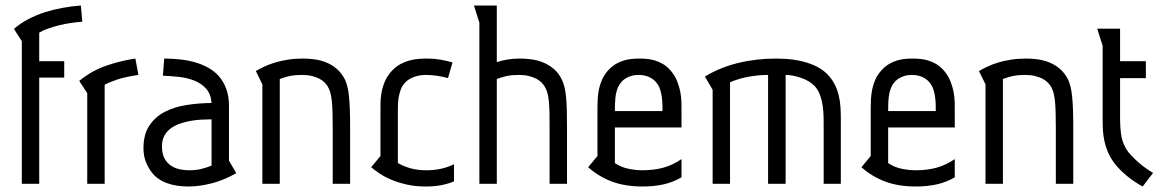

<svg xmlns="http://www.w3.org/2000/svg" viewBox="-20 -675 4261 705"><path d="M60.1 -523.9 31.2 -568.8Q54.7 -589.4 83.5 -604.5Q112.3 -619.6 144.3 -629.9Q176.3 -640.1 210 -646.2Q243.7 -652.3 276.9 -654.8L282.2 -595.2Q261.7 -593.8 240 -590.6Q218.3 -587.4 197.5 -582.3Q176.8 -577.1 157.7 -570.6Q138.7 -564 124 -555.2V-450.2H215.8V-390.1H124V0H60.1Z M300.3 -333 271 -377.9Q315.4 -414.6 368.2 -433.1Q420.9 -451.7 477.1 -460L488.3 -399.9Q439.5 -392.6 410.9 -383.1Q382.3 -373.5 364.3 -363.8V0H300.3Z M583 -460Q610.8 -460 639.4 -457Q668 -454.1 694.3 -446.8Q720.7 -439.5 743.9 -426.8Q767.1 -414.1 784.2 -394.5Q801.3 -375 811 -348.1Q820.8 -321.3 820.8 -285.2V-85L847.7 -39.1Q800.8 -12.7 756.1 -1.5Q711.4 9.8 672.9 9.8Q648.4 9.8 628.9 6.6Q609.4 3.4 594 -2.2Q578.6 -7.8 567.1 -15.1Q555.7 -22.5 546.9 -30.8Q530.3 -47.9 518.6 -73.2Q506.8 -98.6 506.8 -130.9Q506.8 -181.2 528.1 -213.4Q549.3 -245.6 584.2 -263.9Q619.1 -282.2 664.1 -289.3Q709 -296.4 756.8 -296.9Q754.4 -329.6 737.1 -349.1Q719.7 -368.7 693.8 -378.9Q668 -389.2 637.5 -392.6Q606.9 -396 578.1 -397ZM756.8 -236.8Q740.7 -236.8 721.2 -235.8Q701.7 -234.9 681.4 -231.4Q661.1 -228 641.8 -221.4Q622.6 -214.8 607.7 -204.1Q592.8 -193.4 583.7 -177Q574.7 -160.6 574.7 -138.2Q574.7 -109.9 584.5 -92.5Q594.2 -75.2 609.4 -65.7Q624.5 -56.2 641.8 -53Q659.2 -49.8 674.8 -49.8Q699.7 -49.8 719.2 -54.7Q738.8 -59.6 756.8 -66.9Z M919.4 -414.1Q932.6 -421.9 950 -430.2Q967.3 -438.5 989 -445.1Q1010.7 -451.7 1036.4 -455.8Q1062 -460 1092.3 -460Q1111.3 -460 1133.3 -457.3Q1155.3 -454.6 1176.5 -446.3Q1197.8 -438 1216.3 -422.4Q1234.9 -406.7 1247.6 -380.9Q1252.4 -369.6 1255.9 -355.5Q1259.3 -341.3 1261.5 -320.8Q1263.7 -300.3 1264.6 -271.7Q1265.6 -243.2 1265.6 -203.1V0H1201.7V-205.1Q1201.7 -237.8 1200.9 -262.5Q1200.2 -287.1 1198.2 -305.4Q1196.3 -323.7 1192.4 -336.7Q1188.5 -349.6 1182.6 -358.9Q1178.2 -365.7 1170.9 -373Q1163.6 -380.4 1152.1 -386.2Q1140.6 -392.1 1124.8 -396Q1108.9 -399.9 1087.4 -399.9Q1063.5 -399.9 1043.7 -395.8Q1023.9 -391.6 1007.3 -384.8V0H943.4V-365.2Z M1625 -388.2Q1606 -393.6 1584.5 -396.7Q1563 -399.9 1544.9 -399.9Q1526.9 -399.9 1513.2 -396.5Q1499.5 -393.1 1489.5 -387.9Q1479.5 -382.8 1472.9 -377Q1466.3 -371.1 1462.9 -366.2Q1454.6 -355.5 1450.2 -342.3Q1445.8 -329.1 1443.6 -315.7Q1441.4 -302.2 1441.2 -289.1Q1440.9 -275.9 1440.9 -265.1V-76.2Q1465.8 -62.5 1490.7 -56.2Q1515.6 -49.8 1544.9 -49.8Q1572.8 -49.8 1597.4 -54.9Q1622.1 -60.1 1647 -71.8V-8.8Q1622.1 1 1597.7 5.4Q1573.2 9.8 1543.9 9.8Q1505.4 9.8 1473.9 2.7Q1442.4 -4.4 1417.5 -14.9Q1392.6 -25.4 1374 -37.8Q1355.5 -50.3 1342.8 -61L1377 -102.1V-265.1Q1377 -278.8 1377.2 -297.4Q1377.4 -315.9 1381.1 -336.2Q1384.8 -356.4 1393.8 -377.2Q1402.8 -397.9 1419.9 -416Q1434.6 -431.2 1450.9 -439.9Q1467.3 -448.7 1484.1 -453.1Q1501 -457.5 1517.1 -458.7Q1533.2 -460 1546.9 -460Q1573.2 -460 1596.4 -456.1Q1619.6 -452.1 1641.6 -445.8Z M1804.2 -446.8Q1822.8 -453.1 1844 -456.5Q1865.2 -460 1889.2 -460Q1907.7 -460 1929.7 -457.3Q1951.7 -454.6 1972.9 -446.3Q1994.1 -438 2012.9 -422.4Q2031.7 -406.7 2043.9 -380.9Q2049.3 -369.6 2052.7 -355.5Q2056.2 -341.3 2058.3 -320.8Q2060.5 -300.3 2061.3 -271.7Q2062 -243.2 2062 -203.1V0H1998V-205.1Q1998 -237.8 1997.6 -262.5Q1997.1 -287.1 1995.1 -305.4Q1993.2 -323.7 1989.3 -336.4Q1985.4 -349.1 1979 -358.9Q1974.6 -365.7 1967.3 -373Q1960 -380.4 1948.5 -386.2Q1937 -392.1 1921.4 -396Q1905.8 -399.9 1884.3 -399.9Q1859.4 -399.9 1840.1 -395.8Q1820.8 -391.6 1804.2 -384.8V0H1740.2V-591.8L1720.2 -654.8H1804.2Z M2412.6 -267.1Q2412.6 -277.8 2412.4 -290.8Q2412.1 -303.7 2410.4 -316.9Q2408.7 -330.1 2405 -343Q2401.4 -356 2394.5 -366.2Q2391.1 -371.1 2385.5 -377Q2379.9 -382.8 2371.6 -387.9Q2363.3 -393.1 2351.6 -396.5Q2339.8 -399.9 2324.7 -399.9Q2310.1 -399.9 2298.6 -396.5Q2287.1 -393.1 2278.6 -387.9Q2270 -382.8 2264.4 -377Q2258.8 -371.1 2255.4 -366.2Q2248.5 -355.5 2244.9 -342.8Q2241.2 -330.1 2239.7 -316.7Q2238.3 -303.2 2238 -290.5Q2237.8 -277.8 2237.8 -267.1ZM2237.8 -207V-76.2Q2261.2 -60.5 2288.1 -55.2Q2314.9 -49.8 2338.4 -49.8Q2381.3 -49.8 2415.8 -59.3Q2450.2 -68.8 2482.4 -90.8V-23.9Q2451.7 -5.9 2416.5 2Q2381.3 9.8 2339.8 9.8Q2275.9 9.8 2227.5 -8.1Q2179.2 -25.9 2139.6 -61L2173.8 -102.1V-265.1V-282.2Q2173.8 -296.4 2174.8 -313.2Q2175.8 -330.1 2179.4 -347.9Q2183.1 -365.7 2190.9 -383.1Q2198.7 -400.4 2212.4 -416Q2226.1 -431.2 2241 -439.9Q2255.9 -448.7 2271 -453.1Q2286.1 -457.5 2300.5 -458.7Q2314.9 -460 2327.6 -460Q2339.8 -460 2354.5 -458.7Q2369.1 -457.5 2384.3 -453.1Q2399.4 -448.7 2414.3 -439.9Q2429.2 -431.2 2442.4 -416Q2458 -397.9 2466.3 -377.2Q2474.6 -356.4 2478.3 -336.2Q2481.9 -315.9 2482.2 -297.4Q2482.4 -278.8 2482.4 -265.1V-207Z M2568.4 -394Q2624 -427.7 2690.4 -443.8Q2756.8 -460 2830.6 -460Q2843.8 -460 2866.5 -458.7Q2889.2 -457.5 2915.3 -452.1Q2941.4 -446.8 2967.8 -435.8Q2994.1 -424.8 3014.6 -405.8Q3033.2 -387.7 3043.9 -366.9Q3054.7 -346.2 3059.8 -324.5Q3064.9 -302.7 3066.2 -280.8Q3067.4 -258.8 3067.4 -237.8V0H3004.4V-203.1Q3004.4 -221.7 3004.2 -243.4Q3003.9 -265.1 3000.7 -286.6Q2997.6 -308.1 2990.5 -327.4Q2983.4 -346.7 2969.7 -360.8Q2960.4 -370.1 2947.5 -377.4Q2934.6 -384.8 2920.2 -389.6Q2905.8 -394.5 2891.4 -397.2Q2877 -399.9 2864.7 -399.9V0H2800.3V-399.9Q2765.1 -399.9 2729 -393.3Q2692.9 -386.7 2660.6 -373V0H2596.7V-345.2Z M3416 -267.1Q3416 -277.8 3415.8 -290.8Q3415.5 -303.7 3413.8 -316.9Q3412.1 -330.1 3408.4 -343Q3404.8 -356 3397.9 -366.2Q3394.5 -371.1 3388.9 -377Q3383.3 -382.8 3375 -387.9Q3366.7 -393.1 3355 -396.5Q3343.3 -399.9 3328.1 -399.9Q3313.5 -399.9 3302 -396.5Q3290.5 -393.1 3282 -387.9Q3273.4 -382.8 3267.8 -377Q3262.2 -371.1 3258.8 -366.2Q3252 -355.5 3248.3 -342.8Q3244.6 -330.1 3243.2 -316.7Q3241.7 -303.2 3241.5 -290.5Q3241.2 -277.8 3241.2 -267.1ZM3241.2 -207V-76.2Q3264.6 -60.5 3291.5 -55.2Q3318.4 -49.8 3341.8 -49.8Q3384.8 -49.8 3419.2 -59.3Q3453.6 -68.8 3485.8 -90.8V-23.9Q3455.1 -5.9 3419.9 2Q3384.8 9.8 3343.3 9.8Q3279.3 9.8 3231 -8.1Q3182.6 -25.9 3143.1 -61L3177.2 -102.1V-265.1V-282.2Q3177.2 -296.4 3178.2 -313.2Q3179.2 -330.1 3182.9 -347.9Q3186.5 -365.7 3194.3 -383.1Q3202.1 -400.4 3215.8 -416Q3229.5 -431.2 3244.4 -439.9Q3259.3 -448.7 3274.4 -453.1Q3289.6 -457.5 3304 -458.7Q3318.4 -460 3331.1 -460Q3343.3 -460 3357.9 -458.7Q3372.6 -457.5 3387.7 -453.1Q3402.8 -448.7 3417.7 -439.9Q3432.6 -431.2 3445.8 -416Q3461.4 -397.9 3469.7 -377.2Q3478 -356.4 3481.7 -336.2Q3485.4 -315.9 3485.6 -297.4Q3485.8 -278.8 3485.8 -265.1V-207Z M3574.7 -414.1Q3587.9 -421.9 3605.2 -430.2Q3622.6 -438.5 3644.3 -445.1Q3666 -451.7 3691.7 -455.8Q3717.3 -460 3747.6 -460Q3766.6 -460 3788.6 -457.3Q3810.5 -454.6 3831.8 -446.3Q3853 -438 3871.6 -422.4Q3890.1 -406.7 3902.8 -380.9Q3907.7 -369.6 3911.1 -355.5Q3914.6 -341.3 3916.7 -320.8Q3918.9 -300.3 3919.9 -271.7Q3920.9 -243.2 3920.9 -203.1V0H3856.9V-205.1Q3856.9 -237.8 3856.2 -262.5Q3855.5 -287.1 3853.5 -305.4Q3851.6 -323.7 3847.7 -336.7Q3843.8 -349.6 3837.9 -358.9Q3833.5 -365.7 3826.2 -373Q3818.8 -380.4 3807.4 -386.2Q3795.9 -392.1 3780 -396Q3764.2 -399.9 3742.7 -399.9Q3718.8 -399.9 3699 -395.8Q3679.2 -391.6 3662.6 -384.8V0H3598.6V-365.2Z M4092.8 -569.8V-450.2H4187.5V-388.2H4092.8V-258.8V-236.3Q4092.8 -211.4 4096.2 -183.3Q4099.6 -155.3 4114.7 -128.9Q4121.6 -117.2 4133.1 -105Q4144.5 -92.8 4158 -80.8Q4171.4 -68.8 4186 -58.3Q4200.7 -47.9 4213.9 -40L4175.8 9.8Q4161.1 2 4146 -8.1Q4130.9 -18.1 4116.9 -29.8Q4103 -41.5 4090.6 -54.2Q4078.1 -66.9 4068.8 -80.1Q4055.2 -99.1 4047.4 -118.2Q4039.6 -137.2 4035.4 -156.5Q4031.2 -175.8 4030 -194.8Q4028.8 -213.9 4028.8 -232.9V-506.8L4008.8 -569.8Z"/></svg>

Font: Aubrey
Style: Regular
Weight: 400
Designer: Gayaneh Bagdasaryan | Cyreal.org
Foundry: Gayaneh Bagdasaryan | Cyreal.org
Version: Version 1.000